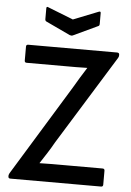

<svg xmlns="http://www.w3.org/2000/svg" viewBox="-58 -889 638 932"><g transform="rotate(5 261.5 -423.0)"><path d="M28 0Q18 0 18 -10V-13Q18 -17 19.5 -20Q21 -23 22 -26L292 -467Q307 -493 322 -517.5Q337 -542 353 -567V-568Q326 -567 299 -567Q272 -567 245 -567H58Q48 -567 48 -577V-645Q48 -655 58 -655H491Q502 -655 502 -645V-642Q502 -635 498 -629L229 -194Q214 -167 197 -140.5Q180 -114 163 -88V-87Q193 -88 222 -88Q251 -88 280 -88H470Q480 -88 480 -78V-10Q480 0 470 0ZM255 -719 136 -775Q130 -778 130 -786V-839Q130 -850 141 -844L263 -796L384 -844Q395 -849 395 -839V-786Q395 -777 389 -775L270 -719Q263 -716 255 -719Z"/></g></svg>

Font: Sofia Sans Semi Condensed SemiBold
Style: Regular
Weight: 600
Designer: Botio Nikoltchev, Ani Petrova
Foundry: lettersoup
Version: Version 4.100